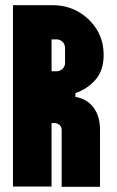

<svg xmlns="http://www.w3.org/2000/svg" viewBox="-20 -720 450 741"><path d="M179 0H30V-700H183Q238 -700 282.5 -674.5Q327 -649 353.5 -606Q380 -563 380 -508Q380 -447 347.5 -411Q315 -375 271 -361V-346Q315 -339 340.5 -305.5Q366 -272 366 -219V1H218V-219Q218 -230 210 -237.5Q202 -245 191 -245H179ZM179 -445H198Q212 -445 221.5 -454.5Q231 -464 231 -477V-535Q231 -549 221.5 -558.5Q212 -568 198 -568H179Z"/></svg>

Font: Vina Sans
Style: Regular
Weight: 400
Designer: Andree Nguyen
Foundry: Nguyen Type Foundry
Version: Version 1.002; ttfautohint (v1.8.4.7-5d5b);gftools[0.9.28]